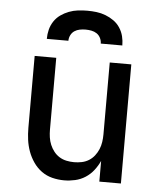

<svg xmlns="http://www.w3.org/2000/svg" viewBox="-54 -796 707 851"><g transform="rotate(5 300.0 -371.0)"><path d="M263 8Q236 8 210 1.5Q184 -5 162.5 -20.5Q141 -36 125.5 -58.5Q110 -81 101 -106Q92 -131 88.5 -157Q85 -183 85 -210V-530H181V-210Q181 -193 183.5 -176Q186 -159 192.5 -143.5Q199 -128 209.5 -114.5Q220 -101 234.5 -92Q249 -83 266 -79.5Q283 -76 300 -76Q317 -76 334 -79.5Q351 -83 365.5 -92Q380 -101 390.5 -114.5Q401 -128 407.5 -143.5Q414 -159 416.5 -176Q419 -193 419 -210V-530H515V0H419V-92Q409 -70 393.5 -50Q378 -30 357 -16.5Q336 -3 311.5 2.5Q287 8 263 8ZM132 -610Q132 -631 137 -651Q142 -671 153.5 -688.5Q165 -706 182 -718Q199 -730 218.5 -737.5Q238 -745 258.5 -747.5Q279 -750 300 -750Q321 -750 341.5 -747.5Q362 -745 381.5 -737.5Q401 -730 418 -718Q435 -706 446.5 -688.5Q458 -671 463 -651Q468 -631 468 -610H372Q372 -623 366 -635Q360 -647 349.5 -654Q339 -661 326 -663.5Q313 -666 300 -666Q287 -666 274 -663.5Q261 -661 250.5 -654Q240 -647 234 -635Q228 -623 228 -610Z"/></g></svg>

Font: Iosevka Curly Medium Extended
Style: Regular
Weight: 500
Width: 7
Monospace: yes
Designer: Belleve Invis
Foundry: Belleve Invis
Version: Version 11.1.0; ttfautohint (v1.8.3)